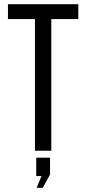

<svg xmlns="http://www.w3.org/2000/svg" viewBox="-20 -720 412 917"><path d="M147 0V-629H18V-700H354V-629H225V0ZM178 121H153V33H219V114L184 177H155Z"/></svg>

Font: Adderley Regular
Style: Regular
Weight: 400
Designer: gorohovskiy
Version: Version 1.003 November 13, 2017